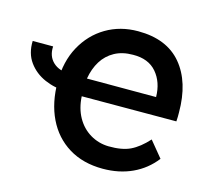

<svg xmlns="http://www.w3.org/2000/svg" viewBox="-93 -721 939 853"><g transform="rotate(15 376.0 -294.5)"><path d="M684 -88Q643 -35 582.5 -7Q522 21 447 21Q356 21 290 -19.5Q224 -60 189 -132.5Q154 -205 154 -301Q154 -394 192 -463.5Q230 -533 295 -571.5Q360 -610 442 -610Q574 -610 642 -529Q710 -448 710 -308Q710 -298 710 -288Q710 -278 709 -267L274 -266Q277 -211 300 -170Q323 -129 361.5 -106Q400 -83 446 -82Q508 -81 546.5 -99.5Q585 -118 624 -161ZM594 -348Q593 -416 555.5 -460Q518 -504 447 -503Q398 -503 362.5 -483.5Q327 -464 305.5 -429.5Q284 -395 276 -348ZM201 -270Q149 -270 102 -290.5Q55 -311 26.5 -350.5Q-2 -390 0 -447H94Q91 -402 119.5 -375Q148 -348 201 -348Z"/></g></svg>

Font: Podkova ExtraBold
Style: Regular
Weight: 800
Designer: Ilya Yudin
Foundry: Cyreal (www.cyreal.org)
Version: Version 2.103